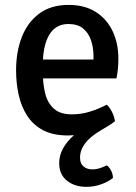

<svg xmlns="http://www.w3.org/2000/svg" viewBox="-20 -526 540 764"><path d="M405.5 132Q415 139.5 422 152.8Q429 166 429.5 182Q411.5 197 383 207.2Q354.5 217.5 323.5 217.5Q277 217.5 246.2 192.8Q215.5 168 215.5 123.5Q215.5 93 230.5 65.2Q245.5 37.5 273.5 12.8Q301.5 -12 339.5 -32L437.5 -43.5Q423 -32.5 409.2 -24Q395.5 -15.5 379 -6Q298.5 41.5 298.5 101.5Q298.5 124.5 312.2 136.2Q326 148 347 148Q363 148 378.5 142.8Q394 137.5 405.5 132ZM108.5 -214V-289H352V-302Q352 -337 342 -366.2Q332 -395.5 310.2 -413Q288.5 -430.5 252.5 -430.5Q201.5 -430.5 176 -387.5Q150.5 -344.5 150.5 -269V-237.5Q150.5 -190.5 160.2 -152.8Q170 -115 195 -93Q220 -71 265.5 -71Q303.5 -71 338.5 -82Q373.5 -93 405 -109.5Q418 -97 426.8 -78.2Q435.5 -59.5 437.5 -43.5Q400 -22.5 351.2 -4.8Q302.5 13 250 13Q190.5 13 150.8 -8.2Q111 -29.5 87.8 -66Q64.5 -102.5 54.2 -149Q44 -195.5 44 -246Q44 -320.5 67.2 -379.5Q90.5 -438.5 137 -472.5Q183.5 -506.5 252.5 -506.5Q317.5 -506.5 361.8 -478Q406 -449.5 428.5 -401.2Q451 -353 451 -293.5Q451 -269.5 449.2 -252.2Q447.5 -235 443.5 -214Z"/></svg>

Font: Signika Light
Style: Regular
Weight: 400
Version: Version 2.003;gftools[0.9.32]